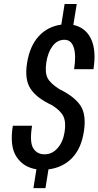

<svg xmlns="http://www.w3.org/2000/svg" viewBox="-20 -843 495 965"><path d="M278.3 -395Q353.5 -358.4 384.3 -312.5Q415 -266.6 401.4 -180.7Q387.7 -94.7 341.3 -47.9Q295.4 -1 223.6 8.3L208.5 102.5H147.9L163.1 7.8Q98.1 -2 63 -54.7Q27.8 -107.4 44.4 -210.9H141.1Q127.9 -128.9 147 -98.1Q166 -67.4 204.1 -67.4Q242.2 -67.4 269.5 -98.6Q296.9 -129.9 304.7 -179.7Q312.5 -229.5 298.3 -258.8Q284.2 -287.6 240.2 -314.9Q165 -349.6 133.8 -396.5Q102.5 -443.4 116.2 -527.3Q129.9 -612.3 174.8 -661.1Q219.7 -710 288.1 -719.2L304.7 -822.8H365.7L348.6 -717.8Q410.2 -704.6 437.5 -647.5Q464.8 -590.3 449.7 -495.1H352.5Q363.3 -565.4 350.6 -604.5Q337.9 -643.6 302.7 -643.1Q267.6 -642.6 244.1 -611.3Q220.7 -580.1 212.9 -529.8Q205.1 -479.5 218.8 -451.7Q232.4 -423.8 278.3 -395Z"/></svg>

Font: RobotoCondensed-Italic
Style: Italic
Weight: 400
Designer: Google
Version: Version 1.200311; 2013